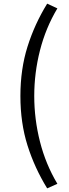

<svg xmlns="http://www.w3.org/2000/svg" viewBox="-20 -838 378 1054"><path d="M239 196Q170 84 131 -39.5Q92 -163 92 -311Q92 -458 131 -582Q170 -706 239 -818L295 -792Q231 -685 199.5 -561.5Q168 -438 168 -311Q168 -184 199.5 -60Q231 64 295 171Z"/></svg>

Font: Chocolate Classical Sans
Style: Regular
Weight: 400
Designer: 田海東、宇文滿月
Foundry: Moonlit Owen
Version: Version 1.001